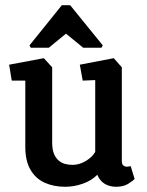

<svg xmlns="http://www.w3.org/2000/svg" viewBox="-20 -712 563 736"><path d="M230 4Q186 4 151.5 -11.5Q117 -27 97 -61Q77 -95 77 -149V-403H25L15 -464L148 -489L180 -454V-166Q180 -140 186.5 -123.5Q193 -107 204.5 -97Q216 -87 230 -83.5Q244 -80 258 -80Q285 -80 310 -95.5Q335 -111 345 -130V-405L297 -403L286 -464L416 -489L447 -454V-95Q447 -82 453 -77.5Q459 -73 465 -73Q471 -73 475 -74Q479 -75 481 -75L496 -26Q490 -19 471.5 -7.5Q453 4 425 4Q401 4 382 -7Q363 -18 353 -42Q330 -19 296.5 -7.5Q263 4 230 4ZM98 -529 93 -538 217 -692H249L374 -538L369 -529H299L233 -583L167 -529Z"/></svg>

Font: Kreon Medium
Style: Regular
Weight: 500
Version: Version 2.002